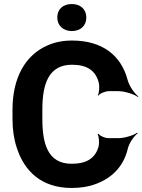

<svg xmlns="http://www.w3.org/2000/svg" viewBox="-20 -922 706 952"><path d="M335 -110C216 -110 190 -211 190 -332V-379C190 -507 222 -601 337 -601C413 -601 455 -571 470 -511C474 -495 472 -461 465 -450L468 -448C475 -459 503 -470 519 -470H567C598 -470 645 -455 664 -441L666 -444C647 -458 621 -495 613 -525C581 -647 488 -721 337 -721C292 -721 252 -713 216 -697C105 -649 42 -536 42 -378V-332C42 -279 49 -232 63 -190C100 -74 185 10 335 10C379 10 418 4 453 -9C534 -38 593 -96 614 -186C621 -214 645 -248 663 -261L660 -264C643 -251 597 -237 568 -237H518C501 -237 475 -248 468 -259L464 -256C471 -246 473 -212 469 -196C453 -138 410 -110 335 -110ZM336 -768C379 -768 408 -794 408 -835C408 -876 379 -902 336 -902C293 -902 264 -877 264 -835C264 -795 294 -768 336 -768Z"/></svg>

Font: Asimov
Style: Edge
Weight: 500
Designer: Google
Version: Version 2.000980: 2014